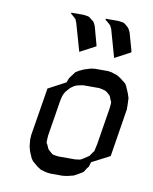

<svg xmlns="http://www.w3.org/2000/svg" viewBox="-72 -657 567 713"><g transform="rotate(10 211.5 -301.0)"><path d="M70.8 -110.8 71.8 -128.9 101.1 -309.1 167 -344.2 172.9 -359.9 179.2 -369.1 189 -381.8 192.9 -387.2 206.1 -395 223.1 -402.8 247.1 -410.2 263.2 -412.1H310.1L324.2 -410.2L347.2 -402.8L359.9 -395L381.8 -377.9L387.2 -369.1L397.9 -344.2L403.8 -326.2L404.8 -300.8V-283.2L376 -103L308.1 -67.9L303.2 -50.8L296.9 -43L288.1 -28.8L283.2 -24.9L270 -17.1L252.9 -7.8L229 -2L212.9 0H167L150.9 -2L129.9 -7.8L115.2 -17.1L95.2 -34.2L88.9 -43L78.1 -67.9L73.2 -85.9ZM132.8 -110.8 137.2 -103 143.1 -89.8 146 -85.9 155.8 -77.1 162.1 -71.8 169.9 -69.8 185.1 -67.9H247.1L263.2 -69.8L270 -71.8L278.8 -77.1L292 -85.9L297.9 -89.8L307.1 -103L313 -110.8L314.9 -120.1L318.8 -137.2L340.8 -273.9L342.8 -292V-300.8L338.9 -309.1L334 -321.8L330.1 -326.2L319.8 -335L313 -338.9L306.2 -340.8L291 -344.2H229L212.9 -340.8L205.1 -338.9L196.8 -335L184.1 -326.2L180.2 -321.8L168.9 -309.1L164.1 -300.8L160.2 -292L155.8 -273.9L133.8 -137.2L132.8 -120.1ZM139.2 -598.1 140.1 -602.1H185.1L200.2 -600.1L207 -598.1L213.9 -592.8L225.1 -584L228 -580.1L233.9 -567.9L252.9 -498V-495.1L193.8 -463.9L164.1 -567.9L159.2 -580.1L155.8 -584L146 -592.8ZM269 -598.1 270 -602.1H315.9L332 -600.1L338.9 -598.1L346.2 -592.8L356 -584L358.9 -580.1L365.2 -567.9L384.8 -498L383.8 -495.1L325.2 -463.9L295.9 -567.9L290 -580.1L286.1 -584L275.9 -592.8Z"/></g></svg>

Font: Petahja
Style: Italic
Weight: 400
Designer: T. Christopher White
Version: Version 1.1